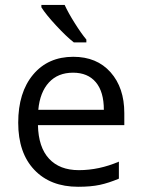

<svg xmlns="http://www.w3.org/2000/svg" viewBox="-20 -731 561 761"><path d="M289.6 9.3Q179.7 9.3 116 -57.9Q52.2 -125 52.2 -244.6Q52.2 -364.7 111.3 -435.3Q170.4 -505.9 270.5 -505.9Q363.8 -505.9 418.2 -444.6Q472.7 -383.3 472.7 -282.7V-234.9H130.4Q132.3 -147.5 174.3 -102.1Q216.3 -56.6 292.5 -56.6Q372.6 -56.6 451.2 -90.3V-22.9Q411.1 -5.9 375.7 1.7Q340.3 9.3 289.6 9.3ZM269.5 -442.9Q209.5 -442.9 173.8 -404.1Q138.2 -365.2 131.8 -295.9H391.6Q391.6 -367.2 359.9 -405Q328.1 -442.9 269.5 -442.9ZM322.3 -563H272.5Q242.7 -586.4 202.4 -629.9Q162.1 -673.3 144 -702.1V-711.4H236.3Q250.5 -680.2 276.4 -639.2Q302.2 -598.1 322.3 -574.2Z"/></svg>

Font: Bpm'online Open Sans
Style: Regular
Weight: 400
Foundry: Ascender Corporation
Version: Version 1.10